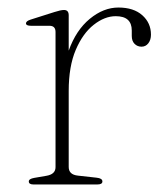

<svg xmlns="http://www.w3.org/2000/svg" viewBox="-20 -490 440 510"><path d="M162.5 -449.5V-355.5Q182 -410 218.5 -440Q255 -470 294.5 -470Q335 -470 358 -449.5Q381 -429 381 -398Q381 -384 374 -375Q367 -366 356 -366Q345 -366 337.5 -373.5Q330 -381 330 -394.5V-409Q330 -447 287.5 -447Q258 -447 229 -424.2Q200 -401.5 181.2 -357.5Q162.5 -313.5 162.5 -248.5V-46.5Q162.5 -26 187 -23.5L236.5 -18Q252 -16.5 252 -8Q252 0 238.5 0H69Q56.5 0 56.5 -8Q56.5 -15 71 -17.5L103 -23Q127.5 -27 127.5 -46V-405Q127.5 -421.5 111.5 -421.5H62.5Q49 -421.5 49 -428Q49 -434 61.5 -438L124.5 -458Q141.5 -463.5 150 -463.5Q162.5 -463.5 162.5 -449.5Z"/></svg>

Font: Fraunces 9pt Thin
Style: Regular
Weight: 100
Version: Version 1.000;[b76b70a41]